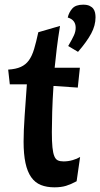

<svg xmlns="http://www.w3.org/2000/svg" viewBox="-20 -790 429 822"><path d="M15 -492Q48 -494 69 -503.5Q90 -513 103.5 -531.5Q117 -550 126 -580Q135 -610 144 -652L237 -679Q228 -624 223 -582Q218 -540 214 -500H322L313 -415L209 -422Q205 -362 203.5 -311.5Q202 -261 202 -225Q202 -184 204.5 -159.5Q207 -135 212.5 -121.5Q218 -108 227.5 -103.5Q237 -99 252 -99Q272 -99 291 -104.5Q310 -110 323 -118L308 -14Q284 -1 263 5.5Q242 12 213 12Q180 12 155 2Q130 -8 113.5 -31.5Q97 -55 89 -92.5Q81 -130 81 -184Q81 -229 85.5 -294Q90 -359 95 -429H22ZM270 -715Q275 -737 289.5 -753.5Q304 -770 336 -770Q353 -770 363.5 -765Q374 -760 379.5 -752.5Q385 -745 387 -735.5Q389 -726 389 -716Q389 -681 370.5 -646.5Q352 -612 314 -568L272 -593Q289 -622 296.5 -638.5Q304 -655 304 -671Q304 -705 270 -715Z"/></svg>

Font: CantoraOne
Style: Regular
Weight: 400
Designer: Pablo Impallari, Rodrigo Fuenzalida
Foundry: Pablo Impallari
Version: Version 1.001; ttfautohint (v0.8) -G 200 -r 50